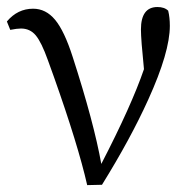

<svg xmlns="http://www.w3.org/2000/svg" viewBox="-20 -536 557 558"><path d="M233.4 2Q207 -114.3 136.7 -312.5Q125 -344.7 119.1 -361.3Q100.6 -413.1 84 -433.1Q67.4 -453.1 41 -453.1Q29.3 -453.1 9.8 -449.2L0 -473.6Q31.2 -510.7 76.2 -510.7Q113.3 -510.7 140.1 -478.5Q167 -446.3 191.4 -370.1Q252.9 -179.7 274.4 -59.6Q362.3 -229.5 398.4 -335Q389.6 -421.9 389.6 -450.2Q389.6 -515.6 437.5 -515.6Q458 -515.6 468.8 -504.9Q473.6 -485.4 473.6 -460.9Q473.6 -384.8 411.1 -247.1Q359.4 -132.8 276.4 1Z"/></svg>

Font: Bpmf Zihi Only R
Style: R
Weight: 400
Foundry: But Ko
Version: Version 1.320